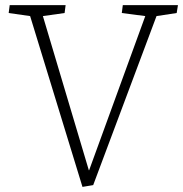

<svg xmlns="http://www.w3.org/2000/svg" viewBox="-20 -723 717 752"><path d="M328 -56H329L549 -660L457 -672L461 -703H677L672 -672L593 -660L345 2L303 9L98 -660L14 -672L18 -703H237L233 -672L148 -660Z"/></svg>

Font: Literata 18pt ExtraLight
Style: Italic
Weight: 250
Italic angle: -2°
Designer: Latin by Veronika Burian and Jose Scaglione. Greek by Irene Vlachou. Cyrillic by Vera Evstafieva
Foundry: TypeTogether
Version: Version 3.103;gftools[0.9.29]